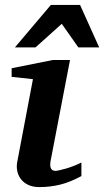

<svg xmlns="http://www.w3.org/2000/svg" viewBox="-20 -742 420 774"><path d="M308.1 -32.2Q263.2 -7.8 222.7 2.2Q182.1 12.2 139.2 12.2Q111.8 12.2 93 2.9Q74.2 -6.3 63.5 -21Q52.7 -35.6 49.3 -54Q45.9 -72.3 49.8 -90.8L112.8 -422.9L26.9 -432.1V-466.8L191.9 -500H262.2L185.1 -99.1Q183.1 -90.3 182.6 -82Q182.1 -73.7 183.8 -67.4Q185.5 -61 190.4 -57.1Q195.3 -53.2 204.1 -53.2Q208 -53.2 219.5 -55.7Q231 -58.1 246.1 -62.5Q261.2 -66.9 277.6 -73.2Q293.9 -79.6 308.1 -86.9ZM295.9 -550.8 229 -646 123 -550.8H40L185.1 -722.2H302.7L379.9 -550.8Z"/></svg>

Font: Charis SIL APac
Style: Bold Italic
Weight: 700
Italic angle: -11°
Foundry: SIL International
Version: Version 5.000